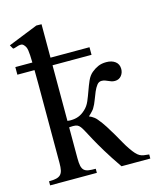

<svg xmlns="http://www.w3.org/2000/svg" viewBox="-106 -770 693 845"><g transform="rotate(-15 240.0 -347.5)"><path d="M81.5 -542.5Q81.1 -563 80.3 -576.2Q79.6 -589.4 78.1 -598.4Q76.7 -607.4 74 -613.3Q71.3 -619.1 66.4 -624.5Q61 -630.9 54.4 -631.3Q47.9 -631.8 41.3 -630.1Q34.7 -628.4 28.1 -626Q21.5 -623.5 15.6 -623.5L5.4 -641.1L140.6 -695.3L164.1 -694.8V-542.5H341.8V-507.8H164.1V-254.4Q167 -253.9 169.9 -253.9Q172.4 -253.4 174.8 -253.4H179.7Q198.7 -253.4 214.8 -259.5Q231 -265.6 246.6 -280.3Q261.7 -293.9 270.8 -315.2Q279.8 -336.4 287.6 -358.6Q295.4 -380.9 304.4 -401.4Q313.5 -421.9 328.1 -434.1Q342.8 -446.3 358.6 -453.1Q374.5 -460 395.5 -460Q420.9 -460 436.5 -448Q452.1 -436 452.1 -414.1Q452.1 -405.8 449.5 -397.9Q446.8 -390.1 441.7 -383.8Q436.5 -377.4 429.2 -373.8Q421.9 -370.1 412.1 -370.1Q402.8 -370.1 396 -372.6Q389.2 -375 382.8 -377.9Q376.5 -380.9 369.6 -383.3Q362.8 -385.7 354 -385.7Q341.8 -385.7 333.3 -374.8Q324.7 -363.8 317.6 -347.4Q310.5 -331.1 303.7 -312.3Q296.9 -293.5 287.6 -278.3Q285.6 -274.4 281.2 -269.8Q276.9 -265.1 272.5 -260.3Q267.1 -254.9 260.7 -249Q266.1 -247.1 272 -243.7Q277.3 -240.7 283.4 -236.1Q289.6 -231.4 295.4 -224.1Q311 -205.6 324.7 -184.1Q338.4 -162.6 350.6 -141.6Q362.8 -120.6 373.5 -101.3Q384.3 -82 394.5 -67.4Q406.2 -50.3 414.6 -41.3Q422.9 -32.2 431.2 -27.6Q439.5 -22.9 449.2 -21.5Q459 -20 473.6 -18.6V0H342.3Q308.1 -49.8 286.1 -86.2Q264.2 -122.6 250.5 -147.7Q236.8 -172.9 228.8 -188.2Q220.7 -203.6 214.4 -211.9Q208 -220.2 200.9 -223.1Q193.8 -226.1 181.6 -226.1Q179.2 -226.1 176 -225.8Q172.9 -225.6 170.4 -225.6Q167.5 -225.1 164.1 -225.1V-84.5Q164.1 -62 167 -49.1Q169.9 -36.1 177.2 -29.3Q184.6 -22.5 197.3 -20.5Q210 -18.6 230 -18.6V0H17.1V-18.6Q37.1 -18.6 49.8 -21.5Q62.5 -24.4 69.8 -31.7Q77.1 -39.1 79.8 -51.8Q82.5 -64.5 82.5 -84.5V-445.8Q82.5 -481.4 82 -507.8H3.9V-542.5Z"/></g></svg>

Font: Doulos SIL Compact
Style: Regular
Weight: 400
Designer: Walt Agee, Victor Gaultney, Peter Martin, Debbi Hosken
Foundry: SIL International
Version: Version 4.110; 2011; Maintenance release ; LnSpcTght